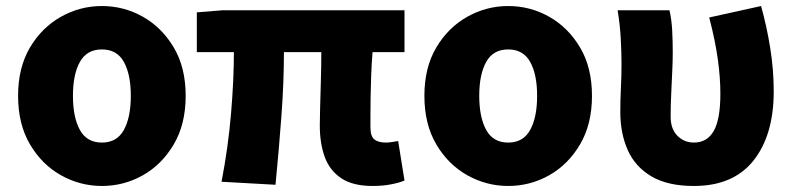

<svg xmlns="http://www.w3.org/2000/svg" viewBox="-20 -603 2634 637"><path d="M318 14Q246 14 182.5 -21.5Q119 -57 79.5 -124Q40 -191 40 -285Q40 -379 79.5 -445.5Q119 -512 182.5 -547.5Q246 -583 318 -583Q391 -583 454 -547.5Q517 -512 556.5 -445.5Q596 -379 596 -285Q596 -191 556.5 -124Q517 -57 454 -21.5Q391 14 318 14ZM318 -130Q368 -130 391 -172Q414 -214 414 -285Q414 -356 391 -397.5Q368 -439 318 -439Q268 -439 245 -397.5Q222 -356 222 -285Q222 -214 245 -172Q268 -130 318 -130Z M1216 14Q1151 14 1112.5 -11.5Q1074 -37 1057.5 -82Q1041 -127 1041 -187Q1041 -203 1042 -243.5Q1043 -284 1044.5 -334Q1046 -384 1046 -430H922Q922 -330 913.5 -215.5Q905 -101 894 10L715 0Q737 -114 746.5 -226Q756 -338 756 -430H633V-562L719 -569H1322V-430H1216Q1213 -394 1211.5 -354Q1210 -314 1209.5 -278Q1209 -242 1209 -216Q1209 -190 1209 -181Q1209 -151 1222 -140.5Q1235 -130 1260 -130Q1274 -130 1301 -135L1322 -4Q1306 3 1278 8.5Q1250 14 1216 14Z M1666 14Q1594 14 1530.5 -21.5Q1467 -57 1427.5 -124Q1388 -191 1388 -285Q1388 -379 1427.5 -445.5Q1467 -512 1530.5 -547.5Q1594 -583 1666 -583Q1739 -583 1802 -547.5Q1865 -512 1904.5 -445.5Q1944 -379 1944 -285Q1944 -191 1904.5 -124Q1865 -57 1802 -21.5Q1739 14 1666 14ZM1666 -130Q1716 -130 1739 -172Q1762 -214 1762 -285Q1762 -356 1739 -397.5Q1716 -439 1666 -439Q1616 -439 1593 -397.5Q1570 -356 1570 -285Q1570 -214 1593 -172Q1616 -130 1666 -130Z M2282 14Q2195 14 2141 -18Q2087 -50 2062.5 -105.5Q2038 -161 2038 -231Q2038 -272 2040 -312Q2042 -352 2042 -392Q2042 -426 2039.5 -474Q2037 -522 2029 -569H2201Q2208 -540 2210 -504Q2212 -468 2212 -427Q2212 -405 2210.5 -370Q2209 -335 2207 -294.5Q2205 -254 2205 -216Q2205 -175 2227.5 -152.5Q2250 -130 2282 -130Q2326 -130 2348 -168.5Q2370 -207 2370 -292Q2370 -345 2361.5 -406.5Q2353 -468 2333 -545L2505 -583Q2524 -515 2535.5 -443Q2547 -371 2547 -300Q2547 -155 2480 -70.5Q2413 14 2282 14Z"/></svg>

Font: Source Han Sans TC Heavy
Style: Regular
Weight: 900
Designer: Ryoko NISHIZUKA Ë•øÂ°öÊ∂ºÂ≠ê (kana, bopomofo & ideographs); Paul D. Hunt (Latin, Greek & Cyrillic); Sandoll Communicatio
Foundry: Adobe
Version: Version 2.004;hotconv 1.0.118;makeotfexe 2.5.65603